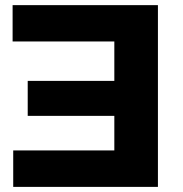

<svg xmlns="http://www.w3.org/2000/svg" viewBox="-20 -731 717 751"><path d="M29.3 -710.9H597.7V0H31.7V-142.6H427.2V-277.8H88.4V-414.6H427.2V-568.8H29.3Z"/></svg>

Font: Bert Sans Black
Style: Regular
Weight: 900
Designer: Christian Robertson, Adam Twardoch, & Cristiano Sobral
Foundry: Google
Version: Version 12.135;January 10, 2020;FontCreator 12.0.0.2547 64-b